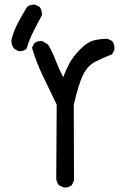

<svg xmlns="http://www.w3.org/2000/svg" viewBox="-20 -823 540 835"><path d="M256.8 -7.8 236.3 -17.6Q226.6 -29.3 224.6 -44.9L226.6 -368.2Q197.3 -428.7 168 -489.3Q138.7 -549.8 119.1 -615.2L128.9 -634.8Q142.6 -646.5 164.1 -644.5L189.5 -628.9Q209 -594.7 222.7 -558.6Q236.3 -522.5 254.9 -487.3Q266.6 -518.6 282.2 -547.9Q297.9 -577.1 329.1 -608.9Q360.4 -640.6 388.7 -647.5Q417 -654.3 448.2 -654.3L467.8 -644.5Q479.5 -628.9 477.5 -606.4L467.8 -586.9Q430.7 -573.2 395.5 -555.2Q360.4 -537.1 340.8 -496.6Q321.3 -456.1 300.8 -367.2L301.8 -37.1L292 -17.6Q278.3 -5.9 256.8 -7.8ZM60.5 -600.6 41 -611.3Q29.3 -627 29.3 -648.4Q39.1 -687.5 57.6 -722.7Q76.2 -757.8 97.7 -793Q111.3 -804.7 132.8 -802.7L152.3 -793Q164.1 -777.3 162.1 -755.9Q142.6 -720.7 125 -685.5Q107.4 -650.4 95.7 -611.3Q82 -598.6 60.5 -600.6Z"/></svg>

Font: NaikaiFont
Style: Regular
Weight: 400
Version: Version 1.67